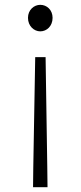

<svg xmlns="http://www.w3.org/2000/svg" viewBox="-20 -567 335 796"><path d="M117 209H177L176 125L169 -330H126L118 125ZM147 -437C174 -437 198 -459 198 -493C198 -526 174 -547 147 -547C121 -547 96 -526 96 -493C96 -459 121 -437 147 -437Z"/></svg>

Font: Noto Sans T Chinese Light
Style: Regular
Weight: 300
Designer: Ryoko NISHIZUKA (kana & ideographs); Paul D. Hunt (Latin, Greek & Cyrillic); Wenlong ZHANG (bopomofo); Sandoll Communica
Foundry: Adobe Systems Incorporated
Version: Version 1.000;PS 1;hotconv 1.0.78;makeotf.lib2.5.61930